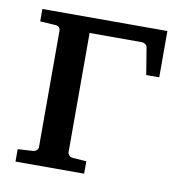

<svg xmlns="http://www.w3.org/2000/svg" viewBox="-62 -539 562 596"><g transform="rotate(10 219.5 -240.5)"><path d="M377.9 -335 363.8 -420.9Q362.8 -426.3 357.2 -429.7Q351.6 -433.1 347.2 -433.1H182.1V-57.1Q182.1 -52.2 186 -47.6Q189.9 -43 199.2 -42L241.2 -39.1V0H24.9V-39.1L71.8 -42Q81.1 -43 85 -47.6Q88.9 -52.2 88.9 -57.1V-423.8Q88.9 -429.2 85 -434.1Q81.1 -439 71.8 -439L24.9 -441.9V-481H418.9V-335Z"/></g></svg>

Font: Charis SIL
Style: Regular
Weight: 400
Foundry: SIL International
Version: Version 4.112